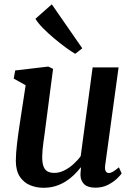

<svg xmlns="http://www.w3.org/2000/svg" viewBox="-20 -880 635 910"><path d="M185.5 10Q153 10 123.2 -2Q93.5 -14 74.5 -41.8Q55.5 -69.5 55 -117Q55 -134.5 56.5 -155.5Q58 -176.5 60.8 -199.8Q63.5 -223 66.8 -246.8Q70 -270.5 73.5 -292.5L101.5 -476L45 -507.5L52 -546L209 -564.5L231.5 -553.5L197 -289Q194.5 -268 191.5 -246.5Q188.5 -225 185.8 -205.2Q183 -185.5 181.5 -167.8Q180 -150 180 -136Q180 -107 186.5 -90.5Q193 -74 206 -67.2Q219 -60.5 237.5 -60.5Q261 -60.5 284.2 -72Q307.5 -83.5 327.8 -101.8Q348 -120 362.5 -140L419 -560.5H542L478.5 -96.5Q476 -77.5 481 -68.8Q486 -60 495.5 -60Q504.5 -60 515 -66Q525.5 -72 543.5 -87L556.5 -58Q551.5 -50 534.8 -33.8Q518 -17.5 491.8 -4Q465.5 9.5 432 9.5Q397 9.5 379.8 -6.2Q362.5 -22 361.5 -48.5Q361.5 -51 361.5 -55.2Q361.5 -59.5 362 -64.8Q362.5 -70 363 -75.5Q363.5 -81 364 -85.5L362.5 -86.5Q349 -69 331.5 -51.8Q314 -34.5 292 -20.5Q270 -6.5 243.8 1.8Q217.5 10 185.5 10ZM336.5 -625Q320.5 -634 293.5 -653.5Q266.5 -673 237 -697.8Q207.5 -722.5 183.2 -747.2Q159 -772 148 -791L225.5 -859.5L370 -651Z"/></svg>

Font: Merriweather 24pt SemiBold
Style: Italic
Weight: 600
Italic angle: -7.8°
Version: Version 2.101